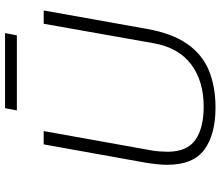

<svg xmlns="http://www.w3.org/2000/svg" viewBox="-78 -806 895 780"><g transform="rotate(-90 370.0 -415.5)"><path d="M323 12Q215 12 153 -33Q91 -78 91 -185Q91 -203 93.5 -227Q96 -251 100 -274L174 -686H228L150 -251Q147 -236 145.5 -216Q144 -196 144 -183Q144 -104 192 -70Q240 -36 327 -36Q431 -36 499 -87Q567 -138 585 -240L664 -686H718L643 -266Q625 -165 582.5 -103.5Q540 -42 474.5 -15Q409 12 323 12ZM312 -795 321 -843H626L617 -795Z"/></g></svg>

Font: Archivo SemiBold Thin
Style: Italic
Weight: 250
Italic angle: -10°
Version: Version 2.001